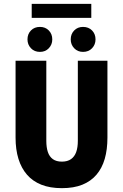

<svg xmlns="http://www.w3.org/2000/svg" viewBox="-20 -967 640 999"><path d="M302 12Q240 12 195 -6Q150 -24 120.5 -58Q91 -92 76 -140.5Q61 -189 61 -251V-651H221V-234Q221 -200 229 -176Q237 -152 255 -139Q273 -126 302 -126Q331 -126 349.5 -139Q368 -152 376.5 -176Q385 -200 385 -234V-651H539V-251Q539 -189 525 -140.5Q511 -92 482 -58Q453 -24 408.5 -6Q364 12 302 12ZM188 -697Q159 -697 141 -716Q123 -735 123 -762Q123 -790 141 -808.5Q159 -827 188 -827Q216 -827 234 -808.5Q252 -790 252 -762Q252 -735 234 -716Q216 -697 188 -697ZM412 -697Q384 -697 366 -716Q348 -735 348 -762Q348 -790 366 -808.5Q384 -827 412 -827Q441 -827 459 -808.5Q477 -790 477 -762Q477 -735 459 -716Q441 -697 412 -697ZM145 -874V-947H455V-874Z"/></svg>

Font: Source Code Pro ExtraLight ExtraBold
Style: Regular
Weight: 800
Monospace: yes
Version: Version 1.018;hotconv 1.0.116;makeotfexe 2.5.65601